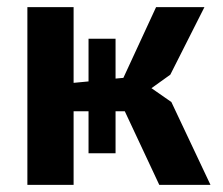

<svg xmlns="http://www.w3.org/2000/svg" viewBox="-20 -520 627 540"><path d="M229 -207H187V0H57V-500H187V-287L229 -291V-411H305V-299L327 -301L419 -500H555L459 -310L406 -272L462 -233L572 0H428L331 -207H305V-89H229Z"/></svg>

Font: PT Sans
Style: Bold
Weight: 700
Version: Version 2.003W OFL; ttfautohint (v1.6)